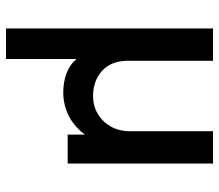

<svg xmlns="http://www.w3.org/2000/svg" viewBox="-66 -470 745 654"><g transform="rotate(90 307.0 -142.5)"><path d="M76.5 210V-495H186.5V-206Q186.5 -148 220.8 -117.2Q255 -86.5 307 -86.5Q339.5 -86.5 366.8 -102.2Q394 -118 410.2 -146.5Q426.5 -175 426.5 -212.5V-495H536.5V0H438V-58.5Q409 -20.5 372.2 -2.8Q335.5 15 294.5 15Q260.5 15 230.8 4.5Q201 -6 180.5 -30V210Z"/></g></svg>

Font: Geologica Cursive
Style: Regular
Weight: 400
Designer: Sindre Bremnes, Frode Helland
Foundry: Monokrom Skriftforlag AS
Version: Version 1.010;gftools[0.9.28]